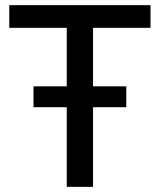

<svg xmlns="http://www.w3.org/2000/svg" viewBox="-20 -725 620 745"><path d="M239 0V-617H16V-705H564V-617H341V0ZM110 -309V-390H470V-309Z"/></svg>

Font: Nunito Sans 10pt SemiCondensed SemiBold
Style: Regular
Weight: 600
Width: 4
Designer: Vernon Adams
Foundry: Vernon Adams
Version: Version 3.101;gftools[0.9.27]